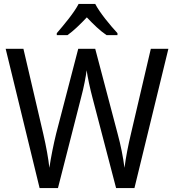

<svg xmlns="http://www.w3.org/2000/svg" viewBox="-20 -964 893 984"><path d="M468 -944H383C360 -899 308 -837 271 -794V-784H326C357 -806 391 -839 425 -875C459 -839 493 -806 526 -784H582V-794C545 -834 491 -899 468 -944ZM843 -714H753L651 -278C637 -219 625 -159 618 -104C611 -158 599 -220 583 -278L468 -714H381L268 -280C254 -223 241 -158 233 -104C228 -151 217 -212 202 -277L100 -714H9L183 0H277L395 -462C410 -517 421 -577 424 -604C429 -568 442 -508 454 -463L575 0H669Z"/></svg>

Font: Noto Sans Georgian SemiCondensed
Style: Regular
Weight: 400
Width: 4
Designer: Monotype Design Team, Akaki Razmadze
Foundry: Google LLC
Version: Version 2.005